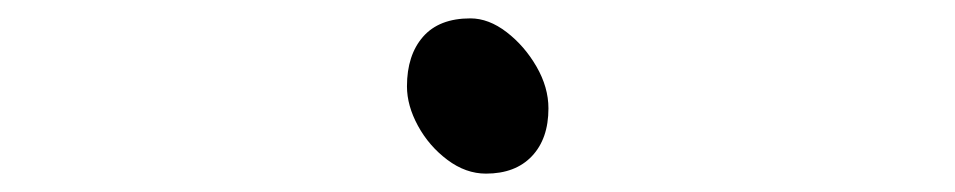

<svg xmlns="http://www.w3.org/2000/svg" viewBox="-20 -474 1040 209"><path d="M509 -285Q487 -285 467 -300Q447 -315 435 -337Q423 -359 423 -380Q423 -414 440.5 -434Q458 -454 492 -454Q512 -454 531.5 -439Q551 -424 564 -401.5Q577 -379 577 -356Q577 -323 559 -304Q541 -285 509 -285Z"/></svg>

Font: Moon Stars Kai T HW Light
Style: Regular
Weight: 300
Designer: GuiWonder
Version: Version 1.101